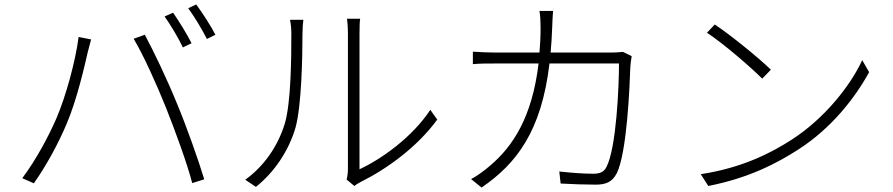

<svg xmlns="http://www.w3.org/2000/svg" viewBox="-20 -826 4010 862"><path d="M757 -769 719 -752C746 -714 782 -654 801 -613L840 -632C819 -674 782 -733 757 -769ZM861 -806 825 -789C853 -751 886 -696 909 -651L947 -670C928 -708 888 -769 861 -806ZM233 -294C198 -214 143 -110 80 -26L132 -3C191 -87 243 -184 280 -272C326 -380 361 -535 374 -592C379 -612 384 -630 389 -649L333 -660C319 -552 276 -394 233 -294ZM725 -343C767 -237 819 -96 843 -4L897 -21C871 -107 818 -257 775 -360C730 -471 668 -600 630 -670L580 -652C624 -579 684 -445 725 -343Z M1536 -20 1571 9C1577 4 1587 -3 1601 -10C1718 -68 1854 -167 1943 -289L1912 -333C1831 -210 1693 -112 1594 -66C1594 -79 1594 -623 1594 -675C1594 -709 1595 -731 1597 -742H1538C1539 -731 1542 -709 1542 -675C1542 -623 1542 -108 1542 -67C1542 -51 1540 -34 1536 -20ZM1081 -19 1129 13C1212 -53 1277 -150 1307 -254C1334 -353 1338 -570 1338 -676C1338 -699 1340 -721 1342 -737H1282C1286 -718 1288 -699 1288 -676C1288 -569 1287 -364 1258 -269C1226 -166 1163 -78 1081 -19Z M2816 -574 2777 -593C2764 -592 2748 -590 2720 -590H2452C2455 -625 2458 -662 2459 -701C2460 -725 2461 -755 2463 -777H2402C2406 -754 2407 -723 2407 -700C2407 -661 2405 -625 2402 -590H2208C2169 -590 2134 -592 2103 -594V-538C2135 -541 2166 -541 2209 -541H2398C2369 -299 2282 -168 2180 -82C2156 -61 2121 -35 2095 -22L2142 16C2300 -92 2411 -238 2447 -541H2759C2759 -435 2747 -162 2703 -77C2692 -53 2671 -46 2644 -46C2600 -46 2547 -50 2491 -56L2497 -2C2551 1 2608 3 2654 3C2702 3 2729 -10 2749 -48C2795 -141 2807 -438 2810 -527C2811 -541 2813 -556 2816 -574Z M3189 -716 3154 -679C3229 -630 3352 -523 3402 -473L3441 -513C3388 -565 3260 -669 3189 -716ZM3126 -44 3160 9C3342 -27 3467 -92 3566 -156C3712 -250 3818 -385 3882 -502L3851 -556C3797 -439 3680 -293 3536 -200C3442 -139 3311 -72 3126 -44Z"/></svg>

Font: Noto Sans TC Light
Style: Regular
Weight: 300
Designer: Ryoko NISHIZUKA 西塚涼子 (kana, bopomofo & ideographs); Paul D. Hunt (Latin, Greek & Cyrillic); Sandoll Communications 산돌커뮤니
Foundry: Adobe
Version: Version 2.004;hotconv 1.0.118;makeotfexe 2.5.65603